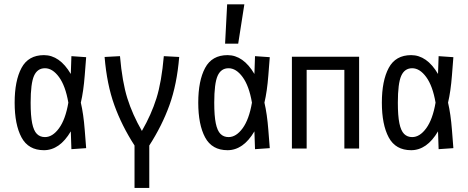

<svg xmlns="http://www.w3.org/2000/svg" viewBox="-20 -708 2228 915"><path d="M189.5 7.8Q115.2 7.8 82.5 -53.2Q49.8 -114.3 49.8 -218.8Q49.8 -323.2 82.5 -384.3Q115.2 -445.3 189.5 -445.3Q226.6 -445.3 258.8 -422.9Q291 -400.4 317.4 -355.5L320.3 -440.4L390.6 -435.5L383.8 -348.6Q377.9 -272.5 365.2 -218.8Q377.9 -165 383.8 -88.9L390.6 -2L320.3 2.9L317.4 -82Q291 -37.1 258.8 -14.6Q226.6 7.8 189.5 7.8ZM194.3 -54.7Q230.5 -54.7 261.2 -96.7Q292 -138.7 305.7 -218.8Q292 -298.8 261.2 -340.8Q230.5 -382.8 194.3 -382.8Q158.2 -382.8 142.1 -346.7Q126 -310.5 126 -218.8Q126 -156.2 133.3 -120.6Q140.6 -85 155.8 -69.8Q170.9 -54.7 194.3 -54.7Z M621.1 -14.6Q560.5 -108.4 524.9 -207Q489.3 -305.7 478.5 -436.5L551.8 -440.4Q562.5 -317.4 586.9 -239.7Q611.3 -162.1 656.2 -84Q701.2 -162.1 725.6 -239.7Q750 -317.4 760.7 -440.4L834 -436.5Q823.2 -305.7 787.6 -207Q752 -108.4 691.4 -14.6V187.5H621.1Z M1064.5 7.8Q990.2 7.8 957.5 -53.2Q924.8 -114.3 924.8 -218.8Q924.8 -323.2 957.5 -384.3Q990.2 -445.3 1064.5 -445.3Q1101.6 -445.3 1133.8 -422.9Q1166 -400.4 1192.4 -355.5L1195.3 -440.4L1265.6 -435.5L1258.8 -348.6Q1252.9 -272.5 1240.2 -218.8Q1252.9 -165 1258.8 -88.9L1265.6 -2L1195.3 2.9L1192.4 -82Q1166 -37.1 1133.8 -14.6Q1101.6 7.8 1064.5 7.8ZM1069.3 -54.7Q1105.5 -54.7 1136.2 -96.7Q1167 -138.7 1180.7 -218.8Q1167 -298.8 1136.2 -340.8Q1105.5 -382.8 1069.3 -382.8Q1033.2 -382.8 1017.1 -346.7Q1001 -310.5 1001 -218.8Q1001 -156.2 1008.3 -120.6Q1015.6 -85 1030.8 -69.8Q1045.9 -54.7 1069.3 -54.7ZM1144.5 -687.5 1115.2 -500H1052.7L1062.5 -687.5Z M1621.1 0V-375H1441.4V0H1371.1V-437.5H1691.4V0Z M1939.5 7.8Q1865.2 7.8 1832.5 -53.2Q1799.8 -114.3 1799.8 -218.8Q1799.8 -323.2 1832.5 -384.3Q1865.2 -445.3 1939.5 -445.3Q1976.6 -445.3 2008.8 -422.9Q2041 -400.4 2067.4 -355.5L2070.3 -440.4L2140.6 -435.5L2133.8 -348.6Q2127.9 -272.5 2115.2 -218.8Q2127.9 -165 2133.8 -88.9L2140.6 -2L2070.3 2.9L2067.4 -82Q2041 -37.1 2008.8 -14.6Q1976.6 7.8 1939.5 7.8ZM1944.3 -54.7Q1980.5 -54.7 2011.2 -96.7Q2042 -138.7 2055.7 -218.8Q2042 -298.8 2011.2 -340.8Q1980.5 -382.8 1944.3 -382.8Q1908.2 -382.8 1892.1 -346.7Q1876 -310.5 1876 -218.8Q1876 -156.2 1883.3 -120.6Q1890.6 -85 1905.8 -69.8Q1920.9 -54.7 1944.3 -54.7Z"/></svg>

Font: Sudo Variable
Style: Regular
Weight: 400
Monospace: yes
Designer: Jens Kutilek
Foundry: Jens Kutilek
Version: Version 0.040